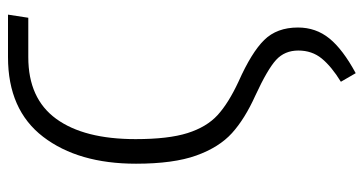

<svg xmlns="http://www.w3.org/2000/svg" viewBox="-240 -486 931 492"><g transform="rotate(-90 226.0 -239.5)"><path d="M263 168Q302 144 322.5 119Q343 94 343 59Q343 24 319 2Q295 -20 228 -51Q168 -78 131.5 -111Q95 -144 74 -202.5Q53 -261 53 -357Q53 -505 122 -595Q191 -685 326 -685H435L427 -633H326Q220 -633 168 -561.5Q116 -490 116 -358Q116 -274 131.5 -225Q147 -176 177.5 -148Q208 -120 264 -94Q338 -61 370 -28.5Q402 4 402 58Q402 104 374 138.5Q346 173 285 206Z"/></g></svg>

Font: Fira Sans Extra Condensed Light
Style: Regular
Weight: 300
Width: 1
Designer: Carrois Corporate & Edenspiekermann AG
Foundry: Carrois Corporate GbR & Edenspiekermann AG
Version: Version 4.203